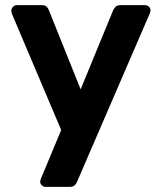

<svg xmlns="http://www.w3.org/2000/svg" viewBox="-20 -540 625 750"><path d="M158 190Q150 190 143.5 184Q137 178 137 170Q137 164 141 155L219 -32L27 -485Q24 -494 24 -498Q25 -507 31 -513.5Q37 -520 46 -520H143Q156 -520 162 -514Q168 -508 171 -500L295 -191L422 -500Q426 -508 432 -514Q438 -520 451 -520H546Q555 -520 561.5 -514Q568 -508 568 -500Q568 -494 564 -485L281 170Q278 178 271.5 184Q265 190 252 190Z"/></svg>

Font: Fz Rubik SemBd
Style: Regular
Weight: 600
Designer: Hubert and Fischer
Foundry: Hubert and Fischer
Version: Vit hóa bi FontZin.com